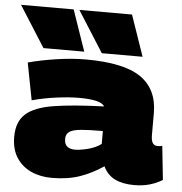

<svg xmlns="http://www.w3.org/2000/svg" viewBox="-55 -843 856 905"><g transform="rotate(5 373.0 -390.0)"><path d="M30 -168Q30 -239 71 -276Q112 -313 202.5 -327.5Q293 -342 440 -347Q430 -363 399 -370Q368 -377 319 -377Q273 -377 212.5 -369Q152 -361 97 -346L63 -522Q123 -538 196 -549Q269 -560 336 -560Q515 -560 595.5 -504.5Q676 -449 676 -336V-234Q676 -204 684.5 -193.5Q693 -183 706 -183Q711 -183 717.5 -183.5Q724 -184 729 -186L746 -26Q721 -10 687.5 0Q654 10 613 10Q558 10 521.5 -8Q485 -26 466 -66Q413 -30 355.5 -10Q298 10 223 10Q168 10 124.5 -10Q81 -30 55.5 -69.5Q30 -109 30 -168ZM270 -179Q270 -153 284 -142.5Q298 -132 321 -132Q345 -132 382 -141.5Q419 -151 444 -170V-231Q379 -231 341 -227.5Q303 -224 286.5 -213Q270 -202 270 -179ZM131 -596 8 -790H257L324 -596ZM407 -596 284 -790H533L600 -596Z"/></g></svg>

Font: Georama Extended Black
Style: Regular
Weight: 900
Width: 7
Designer: Jean-Baptiste Levee
Foundry: Production Type
Version: Version 1.000